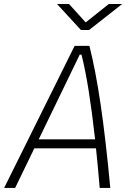

<svg xmlns="http://www.w3.org/2000/svg" viewBox="-32 -918 638 938"><path d="M-11.7 0 332.5 -693.8H404.8Q434.6 -577.1 459.5 -408.4Q484.4 -239.7 506.8 0H455.1Q446.3 -105 437 -193.4H135.7L42 0ZM157.2 -237.3H432.6Q417.5 -372.1 401.4 -473.6Q385.3 -575.2 366.2 -650.9H357.4ZM363.3 -771.5 246.6 -898.4H305.2L386.7 -808.6L499.5 -898.4H564.9L403.3 -771.5Z"/></svg>

Font: Cascadia Code NF ExtraLight
Style: Italic
Weight: 200
Italic angle: -10°
Monospace: yes
Designer: Aaron Bell
Foundry: Saja Typeworks
Version: Version 2404.023; ttfautohint (v1.8.4)